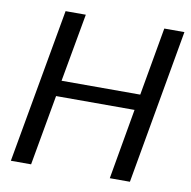

<svg xmlns="http://www.w3.org/2000/svg" viewBox="-78 -775 848 853"><g transform="rotate(10 345.5 -348.5)"><path d="M472.2 0 527.8 -317.9H173.8L117.2 0H25.9L149.9 -696.8H241.2L186 -389.2H541L595.2 -696.8H686L563 0Z"/></g></svg>

Font: Poppins
Style: Italic
Weight: 400
Italic angle: -10°
Designer: Ninad Kale (Devanagari), Jonny Pinhorn (Latin)
Foundry: Indian Type Foundry
Version: Version 3.200;PS 1.000;hotconv 16.6.54;makeotf.lib2.5.65590